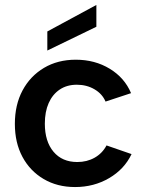

<svg xmlns="http://www.w3.org/2000/svg" viewBox="-20 -748 590 775"><path d="M369 -728V-640L171 -544V-621ZM283 7Q211 7 156 -25.5Q101 -58 70.5 -115Q40 -172 40 -248Q40 -325 71 -383Q102 -441 157.5 -474Q213 -507 286 -507Q363 -507 423 -470.5Q483 -434 509 -372L406 -338Q393 -369 361.5 -387.5Q330 -406 290 -406Q250 -406 221 -386.5Q192 -367 176.5 -332Q161 -297 161 -249Q161 -177 196 -135.5Q231 -94 292 -94Q331 -94 362 -111.5Q393 -129 410 -161L511 -126Q482 -65 420.5 -29Q359 7 283 7Z"/></svg>

Font: Albert Sans SemiBold
Style: Regular
Weight: 600
Designer: Andreas Rasmussen
Foundry: a.Foundry
Version: Version 1.025